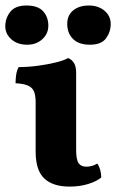

<svg xmlns="http://www.w3.org/2000/svg" viewBox="-24 -682 430 711"><path d="M233.6 9Q172 9 140 -21.1Q108 -51.2 108 -120.4V-303.4Q108 -326.4 102.6 -341.5Q97.2 -356.6 81.2 -364.3Q65.2 -372 33.6 -373.8Q33.6 -389.6 35.9 -405.2Q38.2 -420.8 45 -433.6Q80.4 -433.6 117.3 -438.6Q154.2 -443.6 184 -451.1Q213.8 -458.6 228.2 -467Q242 -461.6 250 -448.7Q258 -435.8 258 -412.6V-126Q258 -91 267 -77.9Q276 -64.8 295.4 -64.8Q305 -64.8 315.9 -67.4Q326.8 -70 336 -76.4Q350.2 -57.2 351 -24.8Q334 -10.4 302.7 -0.7Q271.4 9 233.6 9ZM309.2 -516.4Q267.6 -516.4 246.3 -537.8Q225 -559.2 225 -593.2Q225 -625.6 247.1 -643.6Q269.2 -661.6 305 -661.6Q340.2 -661.6 363.1 -642.2Q386 -622.8 386 -593.2Q386 -563.8 368.6 -540.1Q351.2 -516.4 309.2 -516.4ZM76.6 -516.4Q40.8 -516.4 18.2 -536.3Q-4.4 -556.2 -4.4 -584.8Q-4.4 -614.6 14 -638.1Q32.4 -661.6 74 -661.6Q116.6 -661.6 135.8 -640.2Q155 -618.8 155 -586.8Q155 -557.2 132.7 -536.8Q110.4 -516.4 76.6 -516.4Z"/></svg>

Font: Vollkorn
Style: Regular
Weight: 400
Designer: Friedrich Althausen
Foundry: Friedrich Althausen
Version: Version 4.104